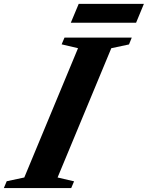

<svg xmlns="http://www.w3.org/2000/svg" viewBox="-84 -952 749 972"><path d="M-64.5 0 -50 -34.5 39 -53.5 311 -708 228 -727.5 242.5 -761.5H583L569 -727L479.5 -708L207.5 -53.5L291 -34L276.5 0ZM274.5 -837 314.5 -932.5H644.5L605 -837Z"/></svg>

Font: Libre Caslon Text
Style: Italic
Weight: 400
Italic angle: -22.583°
Designer: Pablo Impallari, Rodrigo Fuenzalida, Katja Schimmel
Foundry: Pablo Impallari, Rodrigo Fuenzalida
Version: Version 2.000